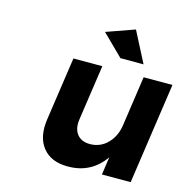

<svg xmlns="http://www.w3.org/2000/svg" viewBox="-112 -873 969 987"><g transform="rotate(15 373.0 -379.5)"><path d="M169.9 -200.2 219.2 -538.1H373L330.1 -244.1Q322.8 -193.4 345.7 -164.1Q368.7 -134.8 415 -134.8Q469.7 -135.3 507.6 -173.8Q545.4 -212.4 554.2 -272L592.8 -538.1H746.1L668 0H515.1L528.8 -95.2Q459 5.9 334 5.9Q244.6 5.9 200.4 -49.6Q156.2 -105 169.9 -200.2ZM340.8 -711.9 491.2 -765.1 575.2 -602.1H452.1Z"/></g></svg>

Font: Trueno SemiBold
Style: Italic
Weight: 600
Designer: Julieta Ulanovsky
Foundry: Julieta Ulanovsky
Version: Version 3.001b | FøM Fix